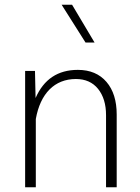

<svg xmlns="http://www.w3.org/2000/svg" viewBox="-20 -789 591 809"><path d="M283.7 -769H239.7L340.3 -609.9H378.4ZM130.9 -287.6C149.9 -395 210 -456.1 299.8 -456.1C339.4 -456.1 370.6 -442.4 393.1 -414.6C415.5 -386.7 426.8 -350.1 426.8 -303.7V0H471.7V-306.6C471.7 -364.3 457.5 -410.2 428.7 -443.8C399.9 -477.5 359.4 -494.6 308.1 -494.6C223.6 -494.6 164.6 -455.1 129.9 -376L127.4 -490.2H85.9V0H130.9Z"/></svg>

Font: Estedad ExtraLight
Style: Regular
Weight: 200
Designer: Amin Abedi
Version: Version 7.3